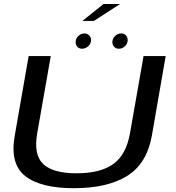

<svg xmlns="http://www.w3.org/2000/svg" viewBox="-20 -962 901 985"><path d="M359 3.5Q530 3.5 631.5 -59Q733 -121.5 759 -265.5L830 -674.5H716.5L647 -279Q627.5 -168 561.2 -120.5Q495 -73 372.5 -73Q251 -73 201.2 -120.8Q151.5 -168.5 171 -279L240.5 -674.5H127L55.5 -265.5Q30 -121.5 109.2 -59Q188.5 3.5 359 3.5ZM401.5 -712Q418.5 -712 432.8 -725Q447 -738 447 -756.5Q447 -771 437.2 -780.8Q427.5 -790.5 413 -790.5Q395.5 -790.5 381.8 -777.2Q368 -764 368 -746Q368 -731 377.2 -721.5Q386.5 -712 401.5 -712ZM590 -712Q607.5 -712 621.2 -725Q635 -738 635 -756.5Q635 -771 625.8 -780.8Q616.5 -790.5 601.5 -790.5Q584 -790.5 570.2 -777.2Q556.5 -764 556.5 -746Q556.5 -731 566 -721.5Q575.5 -712 590 -712ZM402.5 -854.5H461.5L596 -941.5H511Z"/></svg>

Font: Anybody Expanded
Style: Italic
Weight: 400
Width: 7
Italic angle: -10°
Version: Version 1.113;gftools[0.9.25]